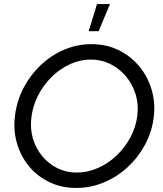

<svg xmlns="http://www.w3.org/2000/svg" viewBox="-20 -923 806 948"><path d="M739 -344Q730 -271 695.5 -207.5Q661 -144 609 -96.5Q557 -49 492 -22Q427 5 357 5Q285 5 225.5 -23Q166 -51 124.5 -100.5Q83 -150 64 -214.5Q45 -279 54 -352Q63 -425 96 -488.5Q129 -552 180.5 -601Q232 -650 296.5 -677.5Q361 -705 432 -705Q504 -705 563.5 -676.5Q623 -648 665.5 -598Q708 -548 728 -482.5Q748 -417 739 -344ZM658 -352Q665 -408 649.5 -458Q634 -508 601.5 -546.5Q569 -585 524.5 -607Q480 -629 429 -629Q376 -629 326.5 -606.5Q277 -584 236 -544Q195 -504 168.5 -452.5Q142 -401 135 -344Q128 -288 142.5 -239Q157 -190 188.5 -152Q220 -114 263.5 -92.5Q307 -71 359 -71Q412 -71 462.5 -93Q513 -115 554.5 -154Q596 -193 623.5 -244Q651 -295 658 -352ZM418 -769 459 -903H523L467 -769Z"/></svg>

Font: Kulim Park
Style: Italic
Weight: 400
Italic angle: -8°
Designer: Noponies / Dale Sattler
Foundry: Noponies
Version: Version 1.000; ttfautohint (v1.8.3)